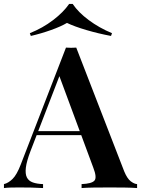

<svg xmlns="http://www.w3.org/2000/svg" viewBox="-33 -952 714 972"><path d="M353 -711 596 -84Q611 -48 628.5 -34.5Q646 -21 661 -20V0Q635 -2 598.5 -2.5Q562 -3 524 -3Q480 -3 442 -2.5Q404 -2 380 0V-20Q431 -22 445 -37.5Q459 -53 439 -104L263 -579L281 -601L121 -186Q102 -136 98 -104Q94 -72 103 -54Q112 -36 133 -28.5Q154 -21 185 -20V0Q153 -2 123 -2.5Q93 -3 63 -3Q41 -3 21.5 -2.5Q2 -2 -13 0V-20Q9 -25 30.5 -46Q52 -67 72 -119L301 -711Q313 -710 327 -710Q341 -710 353 -711ZM440 -288V-268H142L152 -288ZM335 -932Q363 -890 416 -850.5Q469 -811 534 -784L529 -770Q465 -782 404 -800Q343 -818 306 -836Q276 -818 225.5 -800Q175 -782 123 -770L118 -784Q183 -810 235.5 -850Q288 -890 317 -932Z"/></svg>

Font: Playfair Display SemiBold
Style: Regular
Weight: 600
Designer: Claus Eggers Sørensen
Foundry: Claus Eggers Sørensen
Version: Version 1.203